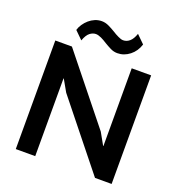

<svg xmlns="http://www.w3.org/2000/svg" viewBox="-179 -1199 1252 1346"><g transform="rotate(20 447.5 -526.0)"><path d="M678 -994Q661 -940 619.5 -907.5Q578 -875 528 -875Q501 -875 476 -887.5Q451 -900 428 -914Q417 -921 406 -927.5Q395 -934 384 -939Q360 -950 343 -950Q320 -950 298.5 -933.5Q277 -917 261 -873L203 -930Q209 -952 223.5 -973.5Q238 -995 257.5 -1012Q277 -1029 301 -1039Q325 -1049 351 -1049Q378 -1049 404 -1036.5Q430 -1024 453 -1010Q464 -1003 475.5 -996.5Q487 -990 498 -985Q520 -974 536 -974Q562 -974 583.5 -992.5Q605 -1011 619 -1052ZM805 0H681L287 -492L237 -580H235V0H90V-810H214L608 -319L658 -230H660V-810H805Z"/></g></svg>

Font: TypoPRO Sinkin Sans
Style: 600 SemiBold
Weight: 600
Designer: Keith Bates
Foundry: K-Type
Version: Sinkin Sans (version 1.0)  by Keith Bates   •   © 2014   www